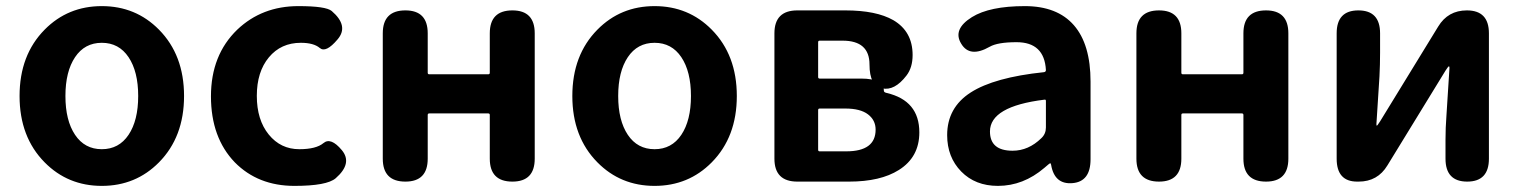

<svg xmlns="http://www.w3.org/2000/svg" viewBox="-20 -594 4969 628"><path d="M126 -63Q44 -146 44 -280Q44 -414 126 -497Q202 -574 313 -574Q424 -574 500 -497Q582 -414 582 -280Q582 -146 500 -63Q424 14 313 14Q202 14 126 -63ZM225.5 -153Q257 -106 313 -106Q369 -106 400.5 -153Q432 -200 432 -280Q432 -360 400.5 -407Q369 -454 313 -454Q257 -454 225.5 -407Q194 -360 194 -280Q194 -200 225.5 -153Z M943 14Q824 14 748 -63Q670 -144 670 -279Q670 -414 756 -497Q837 -574 956 -574Q1046 -574 1065 -558Q1122 -509 1084 -465Q1046 -420 1026 -437Q1006 -454 964 -454Q899 -454 859.5 -406.5Q820 -359 820 -280.5Q820 -202 859 -154Q898 -106 959 -106Q1014 -106 1038 -126Q1062 -146 1098 -103Q1134 -60 1078 -11Q1049 14 943 14Z M1306 0Q1232 0 1232 -75V-485Q1232 -560 1306 -560Q1379 -560 1379 -485V-356Q1379 -351 1384 -351H1577Q1582 -351 1582 -356V-485Q1582 -560 1656 -560Q1729 -560 1729 -485V-75Q1729 0 1656 0Q1582 0 1582 -75V-218Q1582 -223 1577 -223H1384Q1379 -223 1379 -218V-75Q1379 0 1306 0Z M1934 -63Q1852 -146 1852 -280Q1852 -414 1934 -497Q2010 -574 2121 -574Q2232 -574 2308 -497Q2390 -414 2390 -280Q2390 -146 2308 -63Q2232 14 2121 14Q2010 14 1934 -63ZM2033.5 -153Q2065 -106 2121 -106Q2177 -106 2208.5 -153Q2240 -200 2240 -280Q2240 -360 2208.5 -407Q2177 -454 2121 -454Q2065 -454 2033.5 -407Q2002 -360 2002 -280Q2002 -200 2033.5 -153Z M2588 0Q2513 0 2513 -75V-485Q2513 -560 2588 -560H2745Q2846 -560 2902 -528Q2965 -491 2965 -414Q2965 -373 2945 -347Q2906 -296 2865 -305Q2824 -313 2824 -383Q2824 -461 2736 -461H2661Q2656 -461 2656 -456V-342Q2656 -337 2661 -337H2796Q2871 -337 2871 -297Q2871 -292 2880 -290Q2987 -265 2987 -161Q2987 -80 2920 -38Q2860 0 2757 0ZM2656 -104Q2656 -99 2661 -99H2748Q2844 -99 2844 -170Q2844 -201 2819 -220Q2794 -239 2745 -239H2661Q2656 -239 2656 -234Z M3244 14Q3170 14 3124 -33Q3078 -80 3078 -152Q3078 -242 3155 -291.5Q3232 -341 3395 -358Q3401 -359 3401 -365Q3396 -456 3305 -456Q3243 -456 3217 -441Q3152 -404 3124 -451Q3095 -498 3159 -538Q3217 -574 3332 -574Q3438 -574 3492.5 -511.5Q3547 -449 3547 -327V-73Q3547 0 3488 5Q3429 10 3418 -55Q3417 -60 3415 -60Q3413 -60 3396 -45Q3327 14 3244 14ZM3292 -101Q3344 -101 3386 -142Q3401 -156 3401 -177V-264Q3401 -269 3396 -268Q3218 -246 3218 -164Q3218 -101 3292 -101Z M3771 0Q3697 0 3697 -75V-485Q3697 -560 3771 -560Q3844 -560 3844 -485V-356Q3844 -351 3849 -351H4042Q4047 -351 4047 -356V-485Q4047 -560 4121 -560Q4194 -560 4194 -485V-75Q4194 0 4121 0Q4047 0 4047 -75V-218Q4047 -223 4042 -223H3849Q3844 -223 3844 -218V-75Q3844 0 3771 0Z M4419 0Q4352 0 4352 -75V-485Q4352 -560 4423 -560Q4494 -560 4494 -485V-422Q4494 -383 4492 -344L4482 -188Q4482 -183 4483.5 -183Q4485 -183 4494 -197L4684 -507Q4716 -560 4778 -560Q4850 -560 4850 -485V-75Q4850 0 4779 0Q4708 0 4708 -75V-137Q4708 -176 4711 -215L4721 -372Q4721 -377 4719 -377Q4717 -377 4708 -363L4518 -53Q4486 0 4424 0Z"/></svg>

Font: Resource Han Rounded JP
Style: Bold
Weight: 700
Designer: Cyano Hao (round all glyphs); Ryoko NISHIZUKA 西塚涼子 (kana, bopomofo & ideographs); Paul D. Hunt (Latin, Greek & Cyrillic)
Foundry: Cyano Hao
Version: 0.990